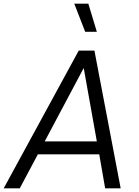

<svg xmlns="http://www.w3.org/2000/svg" viewBox="-51 -1019 754 1039"><path d="M473 -847H410L351 -999H427ZM460 -745 602 0H518L486 -184H154L56 0H-31L375 -745ZM191 -254H473L402 -651Z"/></svg>

Font: Plus Jakarta Display Light
Style: Italic
Weight: 300
Italic angle: -12°
Designer: Gumpita Rahayu
Foundry: Tokotype Studio
Version: Version 1.000;hotconv 1.0.109;makeotfexe 2.5.65596